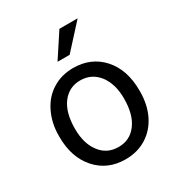

<svg xmlns="http://www.w3.org/2000/svg" viewBox="-179 -869 928 998"><g transform="rotate(-30 285.0 -370.0)"><path d="M231 -606.4H303.7L434.6 -750H325.2ZM44.4 -262.7C44.4 -180.7 66.9 -114.7 111.3 -64.9C155.8 -15.1 213.4 9.8 285.2 9.8C332.5 9.8 375 -1.5 411.6 -24.4C448.2 -47.4 476.1 -79.1 496.1 -120.1C515.6 -160.6 525.4 -207 525.4 -258.3V-264.6C525.4 -347.2 503.4 -413.6 459 -463.4C414.6 -513.2 356 -538.1 284.2 -538.1C237.8 -538.1 196.3 -526.9 160.2 -504.4C123.5 -481.9 95.2 -450.2 75.2 -408.7C54.7 -367.2 44.4 -320.8 44.4 -269ZM135.3 -258.3C135.3 -324.2 148.9 -375 176.3 -410.6C203.6 -446.3 239.7 -463.9 284.2 -463.9C329.6 -463.9 366.2 -445.8 394 -410.2C421.4 -374 435.1 -327.1 435.1 -269C435.1 -204.1 421.4 -153.8 394.5 -118.2C367.7 -82 331.1 -64 285.2 -64C239.7 -64 203.1 -81.5 176.3 -117.2C148.9 -152.8 135.3 -199.7 135.3 -258.3Z"/></g></svg>

Font: Roboto
Style: Regular
Weight: 400
Designer: Google
Version: Version 2.137; 2017